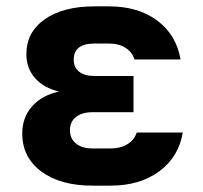

<svg xmlns="http://www.w3.org/2000/svg" viewBox="-20 -577 640 604"><path d="M328 7H271Q170 7 110 -37.5Q50 -82 50 -157Q50 -208 81.5 -243Q113 -278 166 -289Q118 -300 90.5 -331Q63 -362 63 -407Q63 -476 121 -516.5Q179 -557 277 -557H323Q415 -557 475 -512Q535 -467 548 -390H403Q396 -413 375 -426.5Q354 -440 323 -440H277Q212 -440 212 -389Q212 -365 229 -351.5Q246 -338 277 -338H400V-224H271Q238 -224 219 -209Q200 -194 200 -168Q200 -141 219 -125.5Q238 -110 271 -110H328Q359 -110 381 -123.5Q403 -137 410 -160H555Q542 -83 481 -38Q420 7 328 7Z"/></svg>

Font: NKDuy Mono ExtraBold
Style: Regular
Weight: 800
Monospace: yes
Designer: NKDuy
Foundry: NKDuy
Version: Version 2.251; ttfautohint (v1.8.4.7-5d5b)